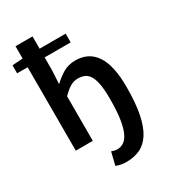

<svg xmlns="http://www.w3.org/2000/svg" viewBox="-218 -812 996 1124"><g transform="rotate(-30 280.0 -250.0)"><path d="M298 206Q275 206 258 202Q241 198 229 193L250 107Q259 110 268.5 112.5Q278 115 288 115Q311 115 331 102.5Q351 90 366 59Q381 28 389.5 -25.5Q398 -79 398 -162Q398 -221 391.5 -259.5Q385 -298 371.5 -320.5Q358 -343 338.5 -351.5Q319 -360 294 -360Q266 -360 241.5 -345.5Q217 -331 188 -301V0H73V-564H2V-618L73 -623V-706H188V-623H364V-564H188V-480L183 -386Q213 -415 249.5 -437Q286 -459 334 -459Q424 -459 470.5 -389Q517 -319 517 -176Q517 -66 502 7.5Q487 81 458.5 125Q430 169 389.5 187.5Q349 206 298 206Z"/></g></svg>

Font: Giro Semibold
Style: Regular
Weight: 600
Designer: Paul D. Hunt
Foundry: Adobe Systems Incorporated
Version: Version 1.000;PS 1.0;hotconv 1.0.88;makeotf.lib2.5.647800